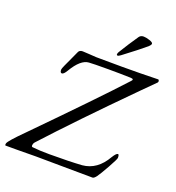

<svg xmlns="http://www.w3.org/2000/svg" viewBox="-151 -970 1001 1094"><g transform="rotate(20 350.0 -422.5)"><path d="M424 -703Q424 -710 429 -718Q464 -776 506 -837Q515 -850 533 -850Q547 -850 569 -843Q591 -836 591 -827Q591 -820 578 -808Q533 -770 448 -706Q436 -697 430 -697Q424 -697 424 -703ZM189 2Q170 2 132.5 2.5Q95 3 78 3H6Q3 3 2.5 -0.5Q2 -4 3 -8L4 -11Q9 -27 86 -104Q412 -435 552 -588Q567 -603 543 -604Q477 -606 408 -606Q314 -606 290 -604Q241 -601 193 -520Q177 -493 166 -493Q155 -493 155 -512Q155 -518 164.5 -539Q174 -560 188 -590Q202 -620 209 -636Q215 -652 235 -652Q243 -652 272.5 -650Q302 -648 319 -647Q367 -646 477 -646Q590 -646 693 -649Q698 -649 699.5 -642Q701 -635 697 -631L616 -550Q335 -267 155 -70Q149 -64 147.5 -53Q146 -42 153 -41Q196 -36 257 -36Q379 -36 454 -41Q543 -49 596 -142Q614 -171 624 -171Q631 -171 631 -150Q631 -142 600 -86.5Q569 -31 555 -12Q542 5 533 5Q477 5 352.5 3.5Q228 2 189 2Z"/></g></svg>

Font: EB Garamond 12
Style: Italic
Weight: 400
Italic angle: -17°
Version: Version 0.016; ttfautohint (v1.8.4)